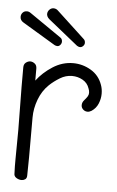

<svg xmlns="http://www.w3.org/2000/svg" viewBox="-51 -730 463 762"><g transform="rotate(5 180.5 -349.0)"><path d="M248 -550Q245 -550 242 -551.5Q239 -553 237 -554L119 -649Q106 -660 108 -673Q110 -683 117.5 -689Q125 -695 134 -694Q143 -693 149 -687L261 -583Q268 -577 267 -566Q266 -559 260 -554Q254 -549 248 -550ZM159 -546Q156 -546 153 -547Q150 -548 148 -549L18 -627Q4 -635 4 -649Q4 -659 10.5 -666Q17 -673 27 -673Q35 -673 42 -668L168 -581Q176 -576 176 -565Q176 -558 171 -552Q166 -546 159 -546ZM64 -4Q54 -4 44.5 -9.5Q35 -15 34 -24Q33 -41 33 -56.5Q33 -72 33 -85Q33 -113 33.5 -139.5Q34 -166 34 -201Q34 -245 33 -288Q32 -331 32 -374V-450Q32 -463 40.5 -469.5Q49 -476 58 -476Q67 -476 75.5 -469.5Q84 -463 84 -450V-402Q109 -435 147 -459.5Q185 -484 228 -484Q266 -484 299 -464.5Q332 -445 345 -408Q351 -392 351 -373Q351 -353 343 -333.5Q335 -314 317 -302Q309 -297 301 -297Q291 -297 283.5 -304Q276 -311 276 -321Q276 -332 284 -341Q292 -350 296.5 -357Q301 -364 301 -372Q301 -381 297 -390Q290 -411 270.5 -422Q251 -433 228 -433Q203 -433 180 -419Q157 -405 139 -388Q113 -363 99.5 -327Q86 -291 86 -255V-170Q86 -133 86 -97Q86 -61 85 -24Q85 -13 78.5 -8.5Q72 -4 64 -4Z"/></g></svg>

Font: Twinkle Star
Style: Regular
Weight: 400
Designer: Robert E. Leuschke
Foundry: Robert E. Leuschke
Version: Version 2.010; ttfautohint (v1.8.3)